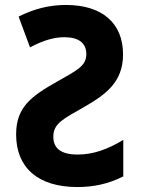

<svg xmlns="http://www.w3.org/2000/svg" viewBox="-20 -744 570 774"><path d="M292 10C356 10 416 -2 477 -33V-180C414 -142 356 -121 293 -121C223 -121 195 -148 195 -193C195 -247 236 -265 318 -312C406 -363 476 -412 476 -525C476 -648 395 -724 246 -724C180 -724 118 -709 55 -677L101 -553C157 -583 201 -594 239 -594C298 -594 328 -570 328 -526C328 -478 291 -461 210 -415C104 -355 45 -311 45 -202C45 -69 132 10 292 10Z"/></svg>

Font: Noto Sans Mono Condensed ExtraBold
Style: Regular
Weight: 800
Width: 3
Designer: Monotype Design Team
Foundry: Monotype Imaging Inc.
Version: Version 2.014